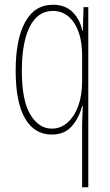

<svg xmlns="http://www.w3.org/2000/svg" viewBox="-20 -557 462 809"><path d="M326 -30Q326 -41 327 -64.5Q328 -88 329 -110H326Q312 -58 281.5 -24Q251 10 198 10Q125 10 85.5 -58Q46 -126 46 -259Q46 -391 86 -464Q126 -537 203 -537Q256 -537 287 -505Q318 -473 327 -427H329L332 -527H352V232H326ZM198 -15Q236 -15 265 -41Q294 -67 310 -111.5Q326 -156 326 -213V-323Q326 -409 292.5 -460Q259 -511 203 -511Q139 -511 105.5 -444.5Q72 -378 72 -259Q72 -133 108 -74Q144 -15 198 -15Z"/></svg>

Font: Noto Sans Lao UI ExtCond Thin
Style: Regular
Weight: 100
Width: 2
Designer: Monotype Design Team
Foundry: Monotype Imaging Inc.
Version: Version 2.000; ttfautohint (v1.8.4.7-5d5b)